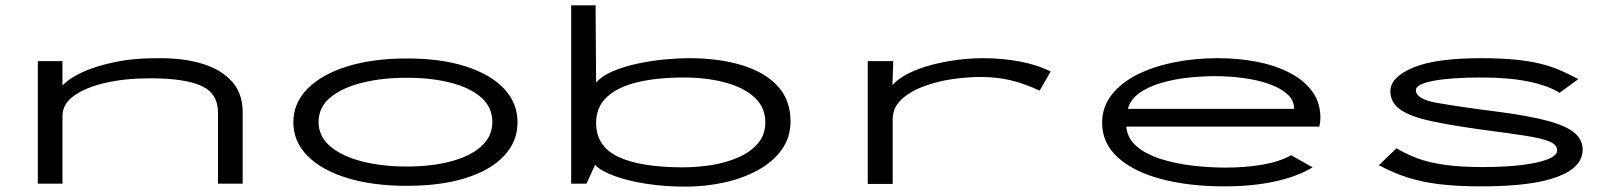

<svg xmlns="http://www.w3.org/2000/svg" viewBox="-20 -685 6040 716"><path d="M121 0V-457H213V-366Q234 -390 282.5 -413.5Q331 -437 406 -453Q481 -469 579 -468Q668 -468 737 -446.5Q806 -425 845.5 -380.5Q885 -336 885 -267V0H793V-265Q793 -336 731.5 -364.5Q670 -393 539 -393Q447 -393 373 -376Q299 -359 256 -328Q213 -297 213 -253V0Z M1497 8Q1371 8 1275.5 -21Q1180 -50 1127 -103.5Q1074 -157 1074 -229Q1074 -301 1127 -354.5Q1180 -408 1275.5 -437.5Q1371 -467 1497 -467Q1624 -467 1716.5 -437.5Q1809 -408 1859.5 -354.5Q1910 -301 1910 -229Q1910 -157 1859.5 -103.5Q1809 -50 1716.5 -21Q1624 8 1497 8ZM1497 -64Q1589 -64 1661 -83Q1733 -102 1774.5 -139Q1816 -176 1816 -230Q1816 -285 1774.5 -321.5Q1733 -358 1661 -376.5Q1589 -395 1497 -395Q1405 -395 1330.5 -376.5Q1256 -358 1212 -321.5Q1168 -285 1168 -230Q1168 -176 1212 -139Q1256 -102 1330.5 -83Q1405 -64 1497 -64Z M2538 11Q2457 11 2388 0Q2319 -11 2269.5 -29.5Q2220 -48 2199 -70L2167 0H2110V-665H2201L2203 -377Q2223 -401 2263.5 -418.5Q2304 -436 2354 -447Q2404 -458 2455.5 -463Q2507 -468 2550 -468Q2661 -468 2746.5 -442Q2832 -416 2880 -364Q2928 -312 2928 -233Q2928 -172 2894.5 -126Q2861 -80 2804.5 -49.5Q2748 -19 2678.5 -4Q2609 11 2538 11ZM2526 -61Q2582 -61 2636.5 -70Q2691 -79 2735.5 -99Q2780 -119 2807 -151Q2834 -183 2834 -229Q2834 -286 2792.5 -323Q2751 -360 2682 -378Q2613 -396 2530 -396Q2431 -396 2357.5 -378.5Q2284 -361 2243.5 -323.5Q2203 -286 2203 -227Q2203 -139 2286 -100Q2369 -61 2526 -61Z M3216 1V-457H3311L3308 -368Q3330 -392 3367.5 -411Q3405 -430 3452 -442.5Q3499 -455 3549 -461.5Q3599 -468 3646 -468Q3718 -468 3784 -455.5Q3850 -443 3898 -418L3857 -347Q3799 -374 3747.5 -386Q3696 -398 3636 -398Q3586 -398 3529 -389.5Q3472 -381 3422 -362Q3372 -343 3340.5 -313Q3309 -283 3309 -240V1Z M4547 10Q4413 10 4310 -17.5Q4207 -45 4148.5 -98Q4090 -151 4090 -227Q4090 -285 4124.5 -330Q4159 -375 4218.5 -405.5Q4278 -436 4356 -452Q4434 -468 4521 -468Q4599 -468 4668 -454.5Q4737 -441 4790.5 -413Q4844 -385 4874 -343.5Q4904 -302 4904 -246Q4904 -238 4903 -229.5Q4902 -221 4900 -213H4180Q4184 -169 4218.5 -139.5Q4253 -110 4307.5 -92.5Q4362 -75 4426 -67.5Q4490 -60 4551 -60Q4622 -60 4685.5 -70.5Q4749 -81 4795 -106L4875 -61Q4817 -26 4733 -8Q4649 10 4547 10ZM4186 -279H4806Q4806 -311 4780.5 -334Q4755 -357 4712 -372Q4669 -387 4616.5 -394Q4564 -401 4511 -401Q4464 -401 4411.5 -395.5Q4359 -390 4311 -376Q4263 -362 4229.5 -338.5Q4196 -315 4186 -279Z M5504 10Q5415 10 5348.5 2Q5282 -6 5228 -23.5Q5174 -41 5122 -69L5188 -132Q5224 -110 5266 -94.5Q5308 -79 5366.5 -70.5Q5425 -62 5508 -62Q5591 -62 5653.5 -69.5Q5716 -77 5751.5 -91Q5787 -105 5787 -124Q5787 -145 5759 -157Q5731 -169 5670.5 -178.5Q5610 -188 5510 -201Q5394 -217 5317 -233.5Q5240 -250 5202.5 -276Q5165 -302 5165 -345Q5165 -397 5249 -432.5Q5333 -468 5502 -468Q5578 -468 5632 -462.5Q5686 -457 5726 -447Q5766 -437 5799 -422.5Q5832 -408 5866 -390L5796 -339Q5753 -366 5680 -381Q5607 -396 5506 -396Q5390 -396 5325 -383.5Q5260 -371 5260 -349Q5260 -316 5336 -302Q5412 -288 5568 -268Q5682 -253 5751 -234.5Q5820 -216 5851 -190Q5882 -164 5882 -127Q5882 -61 5787.5 -25.5Q5693 10 5504 10Z"/></svg>

Font: Inconsolata UltraExpanded Thin
Style: Regular
Weight: 100
Width: 9
Monospace: yes
Designer: Raph Levien, Cyreal, Brenton Simpson
Foundry: Raph Levien, Cyreal, Google
Version: Version 3.100; ttfautohint (v1.8.4.7-5d5b)